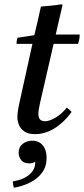

<svg xmlns="http://www.w3.org/2000/svg" viewBox="-20 -620 396 906"><path d="M348 -413H233L170 -139Q161 -100 161 -83Q161 -67 168 -57.5Q175 -48 193 -48Q214 -48 243 -65.5Q272 -83 295 -112Q308 -103 318 -92Q283 -43 238 -15Q193 13 145 13Q113 13 94.5 0Q76 -13 69 -31.5Q62 -50 62 -66Q62 -77 64 -93Q66 -109 71 -132L133 -413H58Q58 -421 59 -428Q60 -435 63 -442L142 -454Q149 -483 157.5 -519.5Q166 -556 173 -589Q197 -591 222.5 -593.5Q248 -596 272 -600L275 -596Q268 -566 261 -535.5Q254 -505 243 -457H356Q356 -445 354 -434.5Q352 -424 348 -413ZM132 44Q164 44 182 66Q200 88 200 125Q200 165 179 194Q158 223 122.5 241Q87 259 45 266Q44 261 42 250.5Q40 240 40 236Q91 228 118.5 204Q146 180 146 148V143Q135 151 119 151Q92 151 80 135.5Q68 120 68 101Q68 74 87 59Q106 44 132 44Z"/></svg>

Font: Castoro
Style: Italic
Weight: 400
Italic angle: -11°
Designer: John Hudson with Paul Hanslow, assisted by Kaja Sojewska.
Foundry: Tiro Typeworks Ltd.
Version: Version 2.04